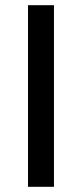

<svg xmlns="http://www.w3.org/2000/svg" viewBox="-20 -720 316 740"><path d="M88 -700H188V0H88Z"/></svg>

Font: Oak Sans Medium
Style: Regular
Weight: 500
Designer: Erik Kennedy, Walven
Foundry: Erik Kennedy, Walven
Version: Version 1.000